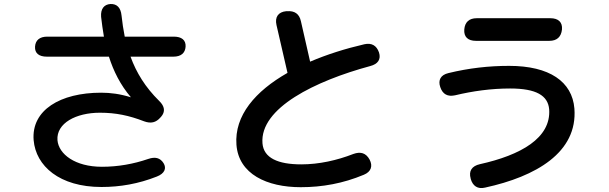

<svg xmlns="http://www.w3.org/2000/svg" viewBox="-20 -884 3040 959"><path d="M848 -701H603C596 -736 591 -771 587 -807C583 -846 564 -865 532 -864C500 -862 482 -840 485 -800C489 -768 493 -734 499 -701H216C178 -701 157 -683 155 -651C153 -618 175 -601 214 -601H524C547 -529 581 -460 634 -398C579 -415 532 -421 485 -421C281 -421 136 -334 148 -184C159 -55 277 50 487 50C580 50 672 34 763 -2C802 -17 813 -43 797 -69C780 -96 755 -102 720 -90C647 -65 570 -51 489 -51C355 -51 273 -114 267 -184C261 -269 360 -321 479 -321C559 -321 625 -307 700 -278C733 -266 759 -271 782 -298L784 -300C807 -326 803 -353 775 -380C706 -448 661 -521 632 -601H846C884 -601 905 -619 907 -651C909 -684 887 -701 848 -701Z M1873 -622C1861 -657 1836 -671 1800 -663C1705 -641 1613 -612 1529 -576L1483 -778C1475 -815 1451 -831 1414 -828H1409C1370 -824 1352 -799 1361 -759L1416 -520C1256 -429 1150 -307 1161 -161C1172 -14 1314 51 1482 51C1590 51 1694 32 1797 -11C1834 -26 1843 -55 1826 -87C1808 -120 1781 -128 1745 -115C1663 -83 1573 -63 1485 -63C1368 -63 1297 -95 1291 -168C1277 -345 1556 -480 1829 -554C1868 -564 1884 -588 1873 -622Z M2729 -793H2361C2324 -793 2302 -774 2299 -737C2296 -700 2317 -680 2357 -680H2724C2761 -680 2783 -699 2787 -737C2790 -773 2769 -793 2729 -793ZM2179 -449C2191 -413 2216 -400 2253 -408C2341 -429 2433 -442 2528 -442C2658 -442 2717 -407 2723 -338C2733 -194 2580 -109 2377 -64C2337 -55 2320 -30 2331 8V9C2341 45 2366 62 2403 53C2656 -2 2866 -122 2849 -342C2838 -476 2725 -555 2523 -555C2422 -555 2323 -544 2220 -519C2181 -510 2167 -484 2179 -449Z"/></svg>

Font: 寒蝉团圆体 Round
Style: Regular
Weight: 500
Designer: 寒蝉字型
Version: Version 2.700;Glyphs 3.1.1 (3135)